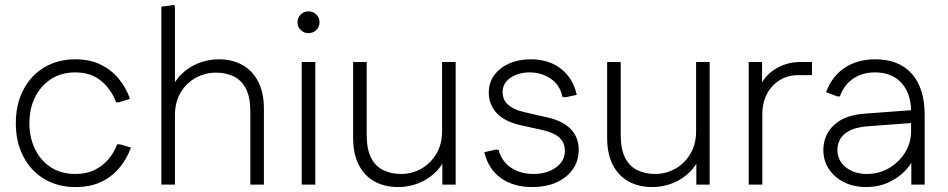

<svg xmlns="http://www.w3.org/2000/svg" viewBox="-20 -747 3836 777"><path d="M285 10Q214 10 159.5 -22.5Q105 -55 74.5 -113.5Q44 -172 44 -248Q44 -325 74.5 -383.5Q105 -442 159.5 -474.5Q214 -507 285 -507Q343 -507 386.5 -486Q430 -465 460 -429Q490 -393 506 -347L461 -333H450Q430 -386 389 -420Q348 -454 285 -454Q228 -454 186.5 -427Q145 -400 122 -354Q99 -308 99 -248Q99 -190 122 -143Q145 -96 186.5 -69.5Q228 -43 285 -43Q329 -43 361.5 -58.5Q394 -74 417.5 -101Q441 -128 454 -163H465L510 -150Q493 -103 462 -66.5Q431 -30 387.5 -10Q344 10 285 10Z M633 0V-720L685 -727L688 -719V-361L668 -370Q682 -414 712 -444.5Q742 -475 782 -491Q822 -507 865 -507Q920 -507 961 -484Q1002 -461 1025 -416.5Q1048 -372 1048 -307V0H993V-296Q993 -353 975.5 -387.5Q958 -422 926.5 -437.5Q895 -453 854 -453Q811 -453 773 -432.5Q735 -412 711.5 -373.5Q688 -335 688 -280V0Z M1201 0V-496H1256V0ZM1228 -613Q1210 -613 1197 -625.5Q1184 -638 1184 -657Q1184 -676 1197 -688.5Q1210 -701 1228 -701Q1247 -701 1260 -688.5Q1273 -676 1273 -657Q1273 -638 1260 -625.5Q1247 -613 1228 -613Z M1824 -496V0H1770V-136L1789 -126Q1775 -83 1745 -52.5Q1715 -22 1675 -6Q1635 10 1592 10Q1537 10 1496 -12.5Q1455 -35 1432 -79.5Q1409 -124 1409 -190V-496H1464V-201Q1464 -144 1481.5 -109Q1499 -74 1531 -58.5Q1563 -43 1603 -43Q1647 -43 1684.5 -64Q1722 -85 1745.5 -124Q1769 -163 1769 -216V-496Z M2133 10Q2058 10 2007 -26.5Q1956 -63 1940 -131L1987 -142L1998 -140Q2010 -94 2048 -68.5Q2086 -43 2139 -43Q2193 -43 2229.5 -69Q2266 -95 2266 -136Q2266 -169 2245 -189Q2224 -209 2179 -220L2088 -240Q2021 -255 1989.5 -290Q1958 -325 1958 -372Q1958 -412 1979.5 -442Q2001 -472 2039.5 -489.5Q2078 -507 2127 -507Q2202 -507 2251 -468Q2300 -429 2314 -363L2267 -353L2256 -355Q2246 -404 2208 -429Q2170 -454 2124 -454Q2077 -454 2045.5 -432Q2014 -410 2014 -375Q2014 -342 2037.5 -322Q2061 -302 2103 -293L2194 -272Q2258 -258 2290 -224.5Q2322 -191 2322 -141Q2322 -95 2297.5 -61Q2273 -27 2231 -8.5Q2189 10 2133 10Z M2852 -496V0H2798V-136L2817 -126Q2803 -83 2773 -52.5Q2743 -22 2703 -6Q2663 10 2620 10Q2565 10 2524 -12.5Q2483 -35 2460 -79.5Q2437 -124 2437 -190V-496H2492V-201Q2492 -144 2509.5 -109Q2527 -74 2559 -58.5Q2591 -43 2631 -43Q2675 -43 2712.5 -64Q2750 -85 2773.5 -124Q2797 -163 2797 -216V-496Z M3010 0V-496H3064V-361L3045 -370Q3063 -431 3111 -463.5Q3159 -496 3218 -496H3266V-443H3211Q3169 -443 3136 -423Q3103 -403 3084 -367.5Q3065 -332 3065 -283V0Z M3486 10Q3435 10 3396 -9.5Q3357 -29 3334.5 -63Q3312 -97 3312 -140Q3312 -200 3354.5 -240.5Q3397 -281 3478 -287L3680 -302V-250L3492 -236Q3428 -231 3398.5 -205.5Q3369 -180 3369 -141Q3369 -97 3403 -70Q3437 -43 3489 -43Q3537 -43 3577.5 -66.5Q3618 -90 3642.5 -129.5Q3667 -169 3667 -216V-296Q3667 -368 3628.5 -411Q3590 -454 3521 -454Q3470 -454 3433 -429Q3396 -404 3379 -357H3368L3323 -374Q3347 -439 3399 -473Q3451 -507 3522 -507Q3618 -507 3670 -448.5Q3722 -390 3722 -282V0H3668V-145L3687 -130Q3675 -90 3645.5 -58.5Q3616 -27 3575 -8.5Q3534 10 3486 10Z"/></svg>

Font: Fustat Light
Style: Regular
Weight: 300
Designer: Mohamed Gaber, Khaled Hosny, Laura Garcia Mut
Foundry: Kief Type Foundry, Alif Type Foundry, Hard Type Foundry
Version: Version 1.007